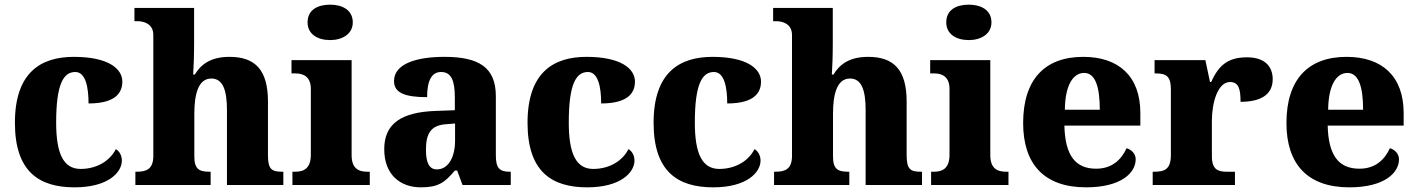

<svg xmlns="http://www.w3.org/2000/svg" viewBox="-20 -794 6083 824"><path d="M300 10C444 10 503 -54 503 -105C503 -123 495 -144 477 -154C454 -107 399 -69 326 -69C252 -69 221 -135 221 -268C221 -435 253 -485 303 -485C347 -485 360 -421 360 -350C483 -350 505 -402 505 -444C505 -499 445 -550 297 -550C155 -550 44 -483 44 -267C44 -58 147 10 300 10Z M561 0H884V-57H880C836 -57 814 -67 814 -122V-305C814 -380 827 -457 887 -457C936 -457 954 -408 954 -322V0H1196V-57H1192C1147 -57 1130 -66 1130 -128V-358C1130 -493 1076 -550 965 -550C881 -550 841 -515 816 -474H809C811 -502 813 -555 813 -606V-760H557V-703H571C592 -703 638 -695 638 -644V-125C638 -66 606 -57 566 -57H561Z M1397 -622C1449 -622 1494 -648 1494 -698C1494 -751 1449 -774 1397 -774C1342 -774 1300 -751 1300 -698C1300 -648 1342 -622 1397 -622ZM1235 0H1567V-57H1556C1517 -57 1489 -73 1489 -128V-536H1231V-479H1247C1285 -479 1314 -463 1314 -412V-130C1314 -73 1286 -57 1247 -57H1235Z M1786 10C1859 10 1888 -9 1932 -62H1942L1965 0H2172V-57H2168C2123 -57 2108 -73 2108 -128V-381C2108 -506 2034 -550 1887 -550C1769 -550 1671 -521 1671 -446C1671 -396 1717 -377 1813 -377C1813 -447 1832 -485 1873 -485C1917 -485 1932 -448 1932 -375V-321L1851 -318C1702 -313 1629 -263 1629 -154C1629 -43 1699 10 1786 10ZM1855 -67C1822 -67 1808 -96 1808 -151C1808 -221 1829 -257 1896 -261L1933 -264V-191C1933 -116 1902 -67 1855 -67Z M2500 10C2644 10 2703 -54 2703 -105C2703 -123 2695 -144 2677 -154C2654 -107 2599 -69 2526 -69C2452 -69 2421 -135 2421 -268C2421 -435 2453 -485 2503 -485C2547 -485 2560 -421 2560 -350C2683 -350 2705 -402 2705 -444C2705 -499 2645 -550 2497 -550C2355 -550 2244 -483 2244 -267C2244 -58 2347 10 2500 10Z M3041 10C3185 10 3244 -54 3244 -105C3244 -123 3236 -144 3218 -154C3195 -107 3140 -69 3067 -69C2993 -69 2962 -135 2962 -268C2962 -435 2994 -485 3044 -485C3088 -485 3101 -421 3101 -350C3224 -350 3246 -402 3246 -444C3246 -499 3186 -550 3038 -550C2896 -550 2785 -483 2785 -267C2785 -58 2888 10 3041 10Z M3302 0H3625V-57H3621C3577 -57 3555 -67 3555 -122V-305C3555 -380 3568 -457 3628 -457C3677 -457 3695 -408 3695 -322V0H3937V-57H3933C3888 -57 3871 -66 3871 -128V-358C3871 -493 3817 -550 3706 -550C3622 -550 3582 -515 3557 -474H3550C3552 -502 3554 -555 3554 -606V-760H3298V-703H3312C3333 -703 3379 -695 3379 -644V-125C3379 -66 3347 -57 3307 -57H3302Z M4138 -622C4190 -622 4235 -648 4235 -698C4235 -751 4190 -774 4138 -774C4083 -774 4041 -751 4041 -698C4041 -648 4083 -622 4138 -622ZM3976 0H4308V-57H4297C4258 -57 4230 -73 4230 -128V-536H3972V-479H3988C4026 -479 4055 -463 4055 -412V-130C4055 -73 4027 -57 3988 -57H3976Z M4641 10C4794 10 4854 -54 4854 -110C4854 -134 4837 -151 4815 -158C4792 -108 4752 -70 4684 -70C4596 -70 4551 -126 4548 -255H4874V-309C4874 -467 4781 -550 4629 -550C4464 -550 4371 -453 4371 -266C4371 -91 4460 10 4641 10ZM4700 -323H4550C4551 -426 4584 -481 4633 -481C4680 -481 4700 -423 4700 -323Z M4927 0H5280V-57H5246C5208 -57 5181 -65 5181 -124V-276C5181 -353 5206 -442 5259 -442C5296 -442 5304 -412 5304 -357C5388 -357 5442 -386 5442 -454C5442 -508 5409 -548 5332 -548C5252 -548 5211 -516 5178 -442H5173L5153 -536H4935V-479H4938C4982 -479 5005 -470 5005 -411V-129C5005 -66 4977 -57 4932 -57H4927Z M5771 10C5924 10 5984 -54 5984 -110C5984 -134 5967 -151 5945 -158C5922 -108 5882 -70 5814 -70C5726 -70 5681 -126 5678 -255H6004V-309C6004 -467 5911 -550 5759 -550C5594 -550 5501 -453 5501 -266C5501 -91 5590 10 5771 10ZM5830 -323H5680C5681 -426 5714 -481 5763 -481C5810 -481 5830 -423 5830 -323Z"/></svg>

Font: Noto Serif Gurmukhi ExtraBold
Style: Regular
Weight: 800
Designer: Vaibhav Singh and the Monotype Design Team
Foundry: Monotype Imaging Inc.
Version: Version 2.004